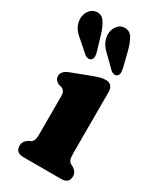

<svg xmlns="http://www.w3.org/2000/svg" viewBox="-204 -804 728 870"><g transform="rotate(30 160.0 -369.0)"><path d="M262 -450V-126Q262 -103 266.5 -93.8Q271 -84.5 279 -80L289.5 -75Q313.5 -60 313.5 -37Q313.5 0 272.5 0H75Q34 0 34 -37Q34 -60 57.5 -75L68.5 -80Q76.5 -84.5 81 -93.8Q85.5 -103 85.5 -126V-321.5Q85.5 -342 80 -349.5Q74.5 -357 65.5 -361.5L50.5 -364.5Q40 -370 33.5 -377.5Q27 -385 27 -397.5Q27 -423.5 62.5 -437L159.5 -474Q181 -482 195.5 -486Q210 -490 226.5 -490Q242.5 -490 252.2 -479Q262 -468 262 -450ZM244.7 -653 264.1 -576Q266.9 -563 266.9 -552.8Q266.9 -542.5 259.6 -535Q252.8 -529 243.2 -530.5Q233.7 -532 225.6 -539L173.8 -590Q150.3 -611 139.8 -629.8Q129.2 -648.5 128 -673Q127.6 -697.5 141.8 -717Q156 -736.5 179.5 -737.5Q207 -738 221.2 -714.2Q235.3 -690.5 244.7 -653ZM101.7 -657 124.4 -581Q128 -568.5 128.4 -558Q128.8 -547.5 121.9 -540Q115.9 -533 106.2 -534Q96.4 -535 87.9 -541L34.1 -588.5Q9.8 -607.5 -1.8 -625.2Q-13.3 -643 -15.8 -667Q-17.4 -692 -4.2 -712.5Q9 -733 32 -736Q59.6 -739 75.2 -716.5Q90.8 -694 101.7 -657Z"/></g></svg>

Font: Fraunces 9pt SuperSoft
Style: Bold
Weight: 700
Version: Version 1.000;[b76b70a41]